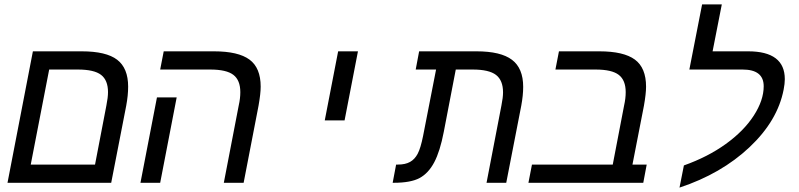

<svg xmlns="http://www.w3.org/2000/svg" viewBox="-20 -833 3641 875"><path d="M486.8 0H14.2L129.9 -599.1H352.1Q463.9 -599.1 513.9 -560.8Q564 -522.5 564 -438Q564 -398.4 555.2 -351.1ZM204.1 -516.1 120.1 -83H413.1L464.8 -352.1Q472.2 -388.7 472.2 -413.1Q472.2 -467.3 440.7 -491.7Q409.2 -516.1 335 -516.1Z M710 0H620.1L695.3 -389.2H785.2ZM1090.3 0H1000L1067.9 -352.1Q1075.2 -384.3 1075.2 -413.1Q1075.2 -467.3 1043.7 -491.7Q1012.2 -516.1 938 -516.1H710L726.1 -599.1H955.1Q1065.9 -599.1 1116.9 -561.5Q1168 -523.9 1168 -438Q1168 -406.2 1158.2 -351.1Z M1521 -599.1H1611.3L1550.3 -284.2H1460Z M1967.3 -516.1H1874.5L1890.1 -599.1H2151.4Q2262.2 -599.1 2313.2 -560.5Q2364.3 -522 2364.3 -437Q2364.3 -398.4 2355.5 -351.1L2287.1 0H2197.3L2265.1 -352.1Q2272.5 -388.7 2272.5 -412.1Q2272.5 -466.8 2240.5 -491.5Q2208.5 -516.1 2134.3 -516.1H2057.1L2002.4 -231.9Q1985.4 -143.6 1959 -93.5Q1932.6 -43.5 1892.3 -21.7Q1852.1 0 1774.4 0H1769.5L1785.2 -83H1793.5Q1827.1 -83 1848.6 -95Q1870.1 -106.9 1883.5 -132.3Q1897 -157.7 1908.2 -213.9Z M2511.2 -516.1 2527.3 -599.1H2711.4Q2822.3 -599.1 2873.3 -561.5Q2924.3 -523.9 2924.3 -438Q2924.3 -406.2 2914.6 -351.1L2862.3 -83H2927.2L2911.6 0H2388.2L2404.3 -83H2772.5L2824.2 -352.1Q2831.5 -384.3 2831.5 -413.1Q2831.5 -467.3 2800 -491.7Q2768.6 -516.1 2694.3 -516.1Z M3460.4 -439.9Q3460.4 -516.1 3364.3 -516.1H3121.6L3179.7 -813H3269.5L3227.5 -599.1H3389.6Q3556.6 -599.1 3556.6 -472.2Q3556.6 -451.7 3551.3 -424.8Q3523.9 -282.7 3395.5 -161.9Q3267.1 -41 3076.7 22L3096.7 -79.1Q3205.6 -117.7 3287.6 -176.8Q3369.6 -235.8 3415 -305.9Q3460.4 -376 3460.4 -439.9Z"/></svg>

Font: Liberation Mono
Style: Italic
Weight: 400
Italic angle: -12°
Monospace: yes
Designer: Steve Matteson
Foundry: Ascender Corporation
Version: Version 2.1.5